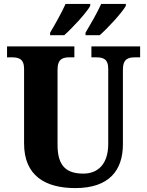

<svg xmlns="http://www.w3.org/2000/svg" viewBox="-20 -951 751 981"><path d="M417 -784V-771H489C532 -808 603 -886 623 -921V-931H497C477 -886 443 -828 417 -784ZM236 -784V-771H308C350 -808 422 -886 441 -921V-931H315C295 -886 262 -828 236 -784ZM365 10C537 10 608 -80 608 -214V-595C608 -651 636 -658 671 -658H696V-714H447V-658H471C506 -658 533 -651 533 -599V-216C533 -111 479 -64 406 -64C323 -64 274 -99 274 -210V-595C274 -651 302 -658 336 -658H360V-714H16V-658H40C75 -658 103 -651 103 -599V-218C103 -54 210 10 365 10Z"/></svg>

Font: Noto Serif Devanagari SemiCondensed ExtraBold
Style: Regular
Weight: 800
Width: 4
Designer: Universal Thirst, Indian Type Foundry and the Monotype Design Team
Foundry: Monotype Imaging Inc.
Version: Version 2.004